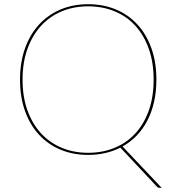

<svg xmlns="http://www.w3.org/2000/svg" viewBox="-20 -728 837 911"><path d="M722 -350Q722 -293.5 711 -244.8Q700 -196 679.2 -156Q658.5 -116 628.8 -85Q599 -54 561.5 -33L747 163H736Q732 163 729.8 161.8Q727.5 160.5 726 159L551 -27.5Q517.5 -10.5 479.2 -1.8Q441 7 398 7Q326.5 7 267.2 -17.8Q208 -42.5 165.2 -88.8Q122.5 -135 98.8 -201Q75 -267 75 -350Q75 -432.5 98.8 -498.8Q122.5 -565 165.2 -611.5Q208 -658 267.2 -683Q326.5 -708 398 -708Q470 -708 529.5 -683.2Q589 -658.5 631.8 -612Q674.5 -565.5 698.2 -499.2Q722 -433 722 -350ZM709 -350Q709 -431.5 686.2 -496Q663.5 -560.5 622.5 -605.5Q581.5 -650.5 524.2 -674.2Q467 -698 398 -698Q330 -698 273 -674.2Q216 -650.5 174.8 -605.5Q133.5 -560.5 110.2 -496Q87 -431.5 87 -350Q87 -268.5 110.2 -204.2Q133.5 -140 174.8 -95.2Q216 -50.5 273 -26.8Q330 -3 398 -3Q467 -3 524.2 -26.8Q581.5 -50.5 622.5 -95.2Q663.5 -140 686.2 -204.2Q709 -268.5 709 -350Z"/></svg>

Font: Lato TR Hairline
Style: Regular
Weight: 250
Designer: Lukasz Dziedzic
Foundry: Lukasz Dziedzic
Version: Version 1.104 2013